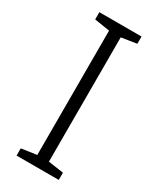

<svg xmlns="http://www.w3.org/2000/svg" viewBox="-185 -771 681 828"><g transform="rotate(30 155.5 -357.0)"><path d="M261 0H51V-36L127 -47V-666L51 -678V-714H261V-678L185 -666V-47L261 -36Z"/></g></svg>

Font: RS Noto Sans Light
Style: Regular
Weight: 300
Designer: Monotype Design Team
Foundry: Monotype Imaging Inc.
Version: Version 3.10